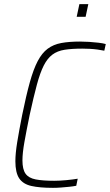

<svg xmlns="http://www.w3.org/2000/svg" viewBox="-20 -896 529 924"><path d="M235 8Q171 8 131 -1Q91 -10 72.5 -37.5Q54 -65 54 -120Q54 -158 63 -213Q72 -268 87 -344Q106 -437 123.5 -500Q141 -563 161.5 -602Q182 -641 209.5 -661.5Q237 -682 275 -689Q313 -696 365 -696Q386 -696 409 -694.5Q432 -693 453.5 -690.5Q475 -688 489 -684L482 -652Q468 -655 449.5 -657.5Q431 -660 412 -661Q393 -662 376 -662Q326 -662 291 -656.5Q256 -651 232 -633Q208 -615 190.5 -580.5Q173 -546 157.5 -488.5Q142 -431 123 -344Q107 -266 97.5 -212.5Q88 -159 88 -124Q88 -81 103 -60Q118 -39 152 -32.5Q186 -26 241 -26Q267 -26 299 -29Q331 -32 354 -36L347 -2Q332 1 312.5 3Q293 5 273 6.5Q253 8 235 8ZM349 -815 362 -876H405L392 -815Z"/></svg>

Font: Saira SemiCondensed Thin
Style: Italic
Weight: 250
Width: 4
Italic angle: -12°
Designer: Hector Gatti with collaboration of the Omnibus-Type team
Foundry: Omnibus-Type
Version: Version 1.101